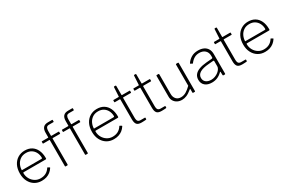

<svg xmlns="http://www.w3.org/2000/svg" viewBox="96 -1880 4453 3028"><g transform="rotate(-30 2322.5 -366.0)"><path d="M106 -238Q106 -184 132 -137Q158 -90 202.5 -62Q247 -34 301 -34Q359 -34 401.5 -57Q444 -80 472 -125Q475 -130 477.5 -130.5Q480 -131 483 -128L511 -112Q517 -108 512 -101Q488 -64 456.5 -39.5Q425 -15 386 -2.5Q347 10 299 10Q227 10 172 -24Q117 -58 85.5 -119.5Q54 -181 54 -261Q54 -349 86 -411Q118 -473 173.5 -506.5Q229 -540 299 -540Q371 -540 422.5 -508.5Q474 -477 502.5 -417Q531 -357 531 -273Q531 -266 530 -259.5Q529 -253 517 -252H113Q109 -252 107.5 -248Q106 -244 106 -238ZM462 -293Q473 -293 476 -296Q479 -299 479 -307Q479 -359 457 -402.5Q435 -446 395 -471.5Q355 -497 299 -497Q236 -497 193 -466.5Q150 -436 128.5 -389Q107 -342 107 -293Z M914 -530Q916 -530 918 -528Q920 -526 920 -523V-496Q920 -489 913 -489H784Q777 -489 777 -481V-12Q777 0 767 0H736Q727 0 727 -11V-482Q727 -489 721 -489H611Q604 -489 604 -496V-523Q604 -526 605.5 -528Q607 -530 611 -530H720Q727 -530 727 -538V-617Q727 -679 754.5 -710.5Q782 -742 843 -742H917Q925 -742 925 -734V-709Q925 -705 923 -703Q921 -701 916 -701H839Q803 -701 790 -680.5Q777 -660 777 -623V-537Q777 -530 784 -530H914ZM1281 -530Q1283 -530 1285 -528Q1287 -526 1287 -523V-496Q1287 -489 1280 -489H1151Q1144 -489 1144 -481V-12Q1144 0 1134 0H1103Q1094 0 1094 -11V-482Q1094 -489 1088 -489H978Q971 -489 971 -496V-523Q971 -526 972.5 -528Q974 -530 978 -530H1087Q1094 -530 1094 -538V-617Q1094 -679 1121.5 -710.5Q1149 -742 1210 -742H1284Q1292 -742 1292 -734V-709Q1292 -705 1290 -703Q1288 -701 1283 -701H1206Q1170 -701 1157 -680.5Q1144 -660 1144 -623V-537Q1144 -530 1151 -530H1281Z M1419 -238Q1419 -184 1445 -137Q1471 -90 1515.5 -62Q1560 -34 1614 -34Q1672 -34 1714.5 -57Q1757 -80 1785 -125Q1788 -130 1790.5 -130.5Q1793 -131 1796 -128L1824 -112Q1830 -108 1825 -101Q1801 -64 1769.5 -39.5Q1738 -15 1699 -2.5Q1660 10 1612 10Q1540 10 1485 -24Q1430 -58 1398.5 -119.5Q1367 -181 1367 -261Q1367 -349 1399 -411Q1431 -473 1486.5 -506.5Q1542 -540 1612 -540Q1684 -540 1735.5 -508.5Q1787 -477 1815.5 -417Q1844 -357 1844 -273Q1844 -266 1843 -259.5Q1842 -253 1830 -252H1426Q1422 -252 1420.5 -248Q1419 -244 1419 -238ZM1775 -293Q1786 -293 1789 -296Q1792 -299 1792 -307Q1792 -359 1770 -402.5Q1748 -446 1708 -471.5Q1668 -497 1612 -497Q1549 -497 1506 -466.5Q1463 -436 1441.5 -389Q1420 -342 1420 -293Z M2069 -489Q2061 -489 2061 -481V-128Q2061 -75 2077 -58Q2093 -41 2124 -41H2201Q2205 -41 2207 -39.5Q2209 -38 2209 -34V-13Q2209 -6 2202 -4Q2195 -3 2178 -2Q2161 -1 2144.5 -0.5Q2128 0 2120 0Q2059 0 2035 -28Q2011 -56 2011 -120V-481Q2011 -489 2004 -489H1914Q1907 -489 1907 -496V-523Q1907 -530 1914 -530H2005Q2012 -530 2012 -537L2021 -699Q2021 -710 2030 -710H2052Q2062 -710 2062 -698V-537Q2062 -530 2069 -530H2205Q2212 -530 2212 -523V-496Q2212 -489 2205 -489Z M2434 -489Q2426 -489 2426 -481V-128Q2426 -75 2442 -58Q2458 -41 2489 -41H2566Q2570 -41 2572 -39.5Q2574 -38 2574 -34V-13Q2574 -6 2567 -4Q2560 -3 2543 -2Q2526 -1 2509.5 -0.5Q2493 0 2485 0Q2424 0 2400 -28Q2376 -56 2376 -120V-481Q2376 -489 2369 -489H2279Q2272 -489 2272 -496V-523Q2272 -530 2279 -530H2370Q2377 -530 2377 -537L2386 -699Q2386 -710 2395 -710H2417Q2427 -710 2427 -698V-537Q2427 -530 2434 -530H2570Q2577 -530 2577 -523V-496Q2577 -489 2570 -489Z M2859 -34Q2909 -34 2954 -61Q2999 -88 3046 -135V-520Q3046 -530 3057 -530H3086Q3096 -530 3096 -520V-10Q3096 0 3087 0H3058Q3049 0 3049 -9V-72Q3049 -77 3047.5 -78Q3046 -79 3041 -75Q2980 -25 2937 -7.5Q2894 10 2854 10Q2807 10 2770.5 -8.5Q2734 -27 2712.5 -61Q2691 -95 2691 -138V-519Q2691 -530 2701 -530H2731Q2741 -530 2741 -520V-160Q2741 -104 2772.5 -69Q2804 -34 2859 -34Z M3586 -70Q3546 -30 3500 -10Q3454 10 3399 10Q3320 10 3275 -29Q3230 -68 3230 -135Q3230 -187 3258 -223.5Q3286 -260 3342 -281.5Q3398 -303 3480 -310L3579 -318Q3587 -319 3591.5 -322.5Q3596 -326 3596 -333V-363Q3596 -425 3557 -461Q3518 -497 3453 -497Q3403 -497 3363 -474.5Q3323 -452 3290 -408Q3287 -404 3285 -402.5Q3283 -401 3279 -403L3249 -419Q3246 -421 3245.5 -423Q3245 -425 3248 -430Q3280 -478 3331 -509Q3382 -540 3455 -540Q3514 -540 3557 -519.5Q3600 -499 3622.5 -460Q3645 -421 3645 -368V-11Q3645 -5 3642.5 -2.5Q3640 0 3635 0H3609Q3605 0 3602 -2.5Q3599 -5 3599 -11L3597 -68Q3595 -81 3586 -70ZM3596 -263Q3596 -280 3582 -278L3498 -271Q3442 -267 3401 -256.5Q3360 -246 3333.5 -229.5Q3307 -213 3294 -190.5Q3281 -168 3281 -140Q3281 -90 3316 -62Q3351 -34 3410 -34Q3446 -34 3480 -47Q3514 -60 3541 -81Q3568 -103 3582 -126.5Q3596 -150 3596 -171V-263Z M3901 -489Q3893 -489 3893 -481V-128Q3893 -75 3909 -58Q3925 -41 3956 -41H4033Q4037 -41 4039 -39.5Q4041 -38 4041 -34V-13Q4041 -6 4034 -4Q4027 -3 4010 -2Q3993 -1 3976.5 -0.5Q3960 0 3952 0Q3891 0 3867 -28Q3843 -56 3843 -120V-481Q3843 -489 3836 -489H3746Q3739 -489 3739 -496V-523Q3739 -530 3746 -530H3837Q3844 -530 3844 -537L3853 -699Q3853 -710 3862 -710H3884Q3894 -710 3894 -698V-537Q3894 -530 3901 -530H4037Q4044 -530 4044 -523V-496Q4044 -489 4037 -489Z M4173 -238Q4173 -184 4199 -137Q4225 -90 4269.5 -62Q4314 -34 4368 -34Q4426 -34 4468.5 -57Q4511 -80 4539 -125Q4542 -130 4544.5 -130.5Q4547 -131 4550 -128L4578 -112Q4584 -108 4579 -101Q4555 -64 4523.5 -39.5Q4492 -15 4453 -2.5Q4414 10 4366 10Q4294 10 4239 -24Q4184 -58 4152.5 -119.5Q4121 -181 4121 -261Q4121 -349 4153 -411Q4185 -473 4240.5 -506.5Q4296 -540 4366 -540Q4438 -540 4489.5 -508.5Q4541 -477 4569.5 -417Q4598 -357 4598 -273Q4598 -266 4597 -259.5Q4596 -253 4584 -252H4180Q4176 -252 4174.5 -248Q4173 -244 4173 -238ZM4529 -293Q4540 -293 4543 -296Q4546 -299 4546 -307Q4546 -359 4524 -402.5Q4502 -446 4462 -471.5Q4422 -497 4366 -497Q4303 -497 4260 -466.5Q4217 -436 4195.5 -389Q4174 -342 4174 -293Z"/></g></svg>

Font: Libre Franklin Thin ExtraLight
Style: Regular
Weight: 250
Version: Version 3.000